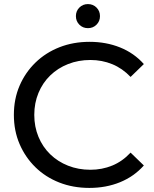

<svg xmlns="http://www.w3.org/2000/svg" viewBox="-20 -913 754 941"><path d="M418 8Q338 8 270.5 -18.5Q203 -45 153.5 -93.5Q104 -142 76 -207Q48 -272 48 -350Q48 -428 76 -493Q104 -558 154 -606.5Q204 -655 271.5 -681.5Q339 -708 419 -708Q500 -708 568.5 -680.5Q637 -653 685 -599L620 -536Q580 -578 530 -598.5Q480 -619 423 -619Q364 -619 313.5 -599Q263 -579 226 -543Q189 -507 168.5 -457.5Q148 -408 148 -350Q148 -292 168.5 -242.5Q189 -193 226 -157Q263 -121 313.5 -101Q364 -81 423 -81Q480 -81 530 -101.5Q580 -122 620 -165L685 -102Q637 -48 568.5 -20Q500 8 418 8ZM411 -775Q386 -775 369 -792Q352 -809 352 -834Q352 -859 369 -876Q386 -893 411 -893Q436 -893 453 -876Q470 -859 470 -834Q470 -809 453 -792Q436 -775 411 -775Z"/></svg>

Font: Montserrat Thin Medium
Style: Regular
Weight: 500
Version: Version 9.000